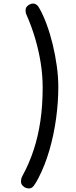

<svg xmlns="http://www.w3.org/2000/svg" viewBox="-20 -889 430 1080"><path d="M129 -806Q125 -814 124.5 -821Q124 -828 124 -831Q124 -844 131 -852Q138 -860 147.5 -864.5Q157 -869 166 -869Q177 -869 186.5 -861.5Q196 -854 204 -838Q224 -802 243 -750.5Q262 -699 276.5 -639Q291 -579 299.5 -517.5Q308 -456 308 -400Q308 -314 295.5 -222.5Q283 -131 258 -44.5Q233 42 195 115Q182 140 170 156Q158 172 141 171Q127 170 117 163.5Q107 157 102.5 149Q98 141 98 134Q98 126 99.5 117.5Q101 109 108 97Q144 31 169 -44.5Q194 -120 207 -207.5Q220 -295 220 -396Q220 -466 209 -535Q198 -604 178 -672Q158 -740 129 -806Z"/></svg>

Font: Playpen Sans Deva
Style: Regular
Weight: 400
Designer: Pooja Saxena, Gunjan Panchal, Laura Meseguer, Veronika Burian, José Scaglione
Foundry: TypeTogether
Version: Version 2.000